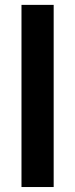

<svg xmlns="http://www.w3.org/2000/svg" viewBox="-20 -752 302 772"><path d="M66.4 0V-732.4H195.8V0Z"/></svg>

Font: Antonio
Style: Bold
Weight: 700
Designer: Vernon Adams
Foundry: Vernon Adams
Version: Version 1.002